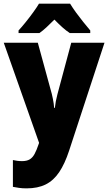

<svg xmlns="http://www.w3.org/2000/svg" viewBox="-20 -786 591 1046"><path d="M0.5 -553.2H186L262.2 -274.4Q265.1 -262.7 267.8 -249Q270.5 -235.4 272.5 -222.4Q274.4 -209.5 274.9 -198.2H278.8Q280.8 -216.3 284.2 -234.6Q287.6 -252.9 293 -272.9L368.2 -553.2H549.3L356.4 35.2Q333 106.4 302.5 151.9Q272 197.3 229 218.8Q186 240.2 124.5 240.2Q101.6 240.2 83.5 237.5Q65.4 234.9 50.3 231.9V85.9Q60.5 88.4 73.7 90.1Q86.9 91.8 100.1 91.8Q126 91.8 141.8 82.3Q157.7 72.8 168.7 52.2Q179.7 31.7 190.4 -0.5L192.9 -7.8ZM361.8 -766.1Q375.5 -743.7 394 -718Q412.6 -692.4 432.9 -667.2Q453.1 -642.1 471.7 -620.1V-606H359.9Q339.4 -619.6 319.3 -637.7Q299.3 -655.8 276.4 -679.2Q252.4 -655.3 233.4 -637.5Q214.4 -619.6 194.8 -606H81.1V-620.1Q97.7 -637.7 119.1 -664.3Q140.6 -690.9 160.6 -718.5Q180.7 -746.1 192.4 -766.1Z"/></svg>

Font: Open Sans SemiCondensed ExtraBold
Style: Regular
Weight: 800
Width: 4
Designer: Monotype Design Team
Foundry: Monotype Imaging Inc.
Version: Version 3.000